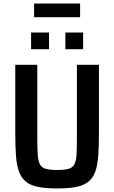

<svg xmlns="http://www.w3.org/2000/svg" viewBox="-20 -1053 644 1081"><path d="M302 8Q238 8 195 -0.5Q152 -9 126.5 -29.5Q101 -50 87.5 -85.5Q74 -121 70 -175Q66 -229 66 -305V-688H190V-267Q190 -211 193 -177Q196 -143 206 -125.5Q216 -108 239 -102Q262 -96 302 -96Q342 -96 364.5 -102Q387 -108 397.5 -125.5Q408 -143 410.5 -177Q413 -211 413 -267V-688H537V-305Q537 -229 533 -175Q529 -121 516 -85.5Q503 -50 477 -29.5Q451 -9 408.5 -0.5Q366 8 302 8ZM155 -776V-870H256V-776ZM348 -776V-870H448V-776ZM172 -956V-1033H431V-956Z"/></svg>

Font: Saira SemiCondensed SemiBold
Style: Regular
Weight: 600
Width: 4
Designer: Hector Gatti with collaboration of the Omnibus-Type team
Foundry: Omnibus-Type
Version: Version 1.101